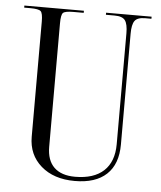

<svg xmlns="http://www.w3.org/2000/svg" viewBox="-52 -747 669 800"><g transform="rotate(5 283.0 -347.0)"><path d="M17.6 -702.1H266.6V-693.4H223.6Q188.5 -693.4 180.2 -685.1Q171.9 -676.8 171.9 -641.6V-125Q171.9 -68.4 202.1 -39.1Q232.4 -9.8 290 -9.8Q368.2 -9.8 409.7 -48.3Q451.2 -86.9 451.2 -160.2V-624Q451.2 -662.1 439.9 -677.7Q428.7 -693.4 395.5 -693.4H359.4V-702.1H549.8V-693.4H524.4Q491.2 -693.4 480 -677.7Q468.8 -662.1 468.8 -624V-160.2Q468.8 -78.1 422.9 -35.2Q377 7.8 290 7.8Q202.1 7.8 148.9 -38.6Q95.7 -85 95.7 -160.2V-641.6Q95.7 -676.8 86.9 -685.1Q78.1 -693.4 43 -693.4H17.6Z"/></g></svg>

Font: FoglihtenNo07
Style: Regular
Weight: 500
Designer: gluk (gluksza@wp.pl)
Foundry: gluk (gluksza@wp.pl)
Version: Version 0.871